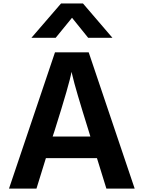

<svg xmlns="http://www.w3.org/2000/svg" viewBox="-20 -1063 830 1113"><path d="M32.2 30.3 298.8 -759.8H494.1L760.7 30.3H596.7L542 -146.5H246.1L191.4 30.3ZM162.1 -843.8 334 -1043H460.9L631.8 -843.8H491.2L397.5 -960L302.7 -843.8ZM285.2 -271.5H503.9L494.1 -303.7Q415 -556.6 400.4 -623L394.5 -646.5Q384.8 -585 295.9 -303.7Z"/></svg>

Font: GenEi M Gothic v2 Bold
Style: Regular
Weight: 700
Version: Version 2.0